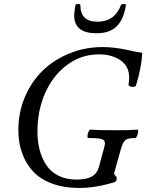

<svg xmlns="http://www.w3.org/2000/svg" viewBox="-20 -906 716 939"><path d="M452.1 -743.2Q342.8 -743.2 342.8 -831.1Q342.8 -842.8 349.1 -881.8Q349.6 -886.2 361.3 -886.2Q373 -886.2 373 -881.8Q373 -799.8 456.1 -799.8Q541 -799.8 571.8 -881.8Q572.8 -884.8 579.1 -885.7Q585.4 -886.7 591.1 -885.7Q596.7 -884.8 596.2 -881.8Q585 -810.5 550.3 -776.9Q515.6 -743.2 452.1 -743.2ZM368.2 13.2Q293 13.2 235.1 -8.1Q177.2 -29.3 141.6 -67.9Q106 -106.4 87.9 -157.5Q69.8 -208.5 69.8 -271Q69.8 -357.4 102.5 -433.3Q135.3 -509.3 190.7 -562.3Q246.1 -615.2 321.5 -645.5Q397 -675.8 481 -675.8Q537.1 -675.8 601.1 -662.1Q656.2 -649.4 675.8 -647.9Q671.9 -574.2 645 -487.8Q643.6 -482.9 634.3 -481.7Q625 -480.5 616.5 -483.6Q607.9 -486.8 608.9 -493.2Q611.8 -516.6 611.8 -525.9Q611.8 -581.5 569.8 -610.8Q527.8 -640.1 463.9 -640.1Q377.9 -640.1 308.6 -588.9Q239.3 -537.6 201.2 -451.7Q163.1 -365.7 163.1 -263.2Q163.1 -214.4 173.8 -173.1Q184.6 -131.8 206.5 -98.6Q228.5 -65.4 266.1 -46.6Q303.7 -27.8 354 -27.8Q400.9 -27.8 427.5 -41.7Q454.1 -55.7 463.9 -89.8L488.8 -182.1Q493.2 -196.8 493.2 -205.1Q493.2 -220.7 477.3 -225.8Q461.4 -231 411.1 -231Q407.2 -232.4 407.7 -241.5Q408.2 -250.5 412.8 -261.2Q417.5 -272 421.9 -272Q456.1 -269 539.1 -269Q620.1 -269 652.8 -272Q656.2 -270.5 655.5 -261.5Q654.8 -252.4 650.4 -241.7Q646 -231 642.1 -231Q606.4 -231 594 -221.7Q581.5 -212.4 571.8 -179.2L540 -65.9Q536.1 -52.7 543.5 -47.4Q550.8 -42 550.8 -34.2Q550.8 -19 540 -15.1Q447.8 13.2 368.2 13.2Z"/></svg>

Font: Junicode SmCond Medium
Style: Italic
Weight: 500
Width: 4
Italic angle: -11°
Designer: Peter S. Baker
Version: Version 2.206